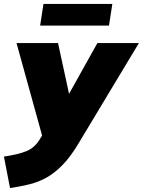

<svg xmlns="http://www.w3.org/2000/svg" viewBox="-62 -729 726 976"><path d="M-11 227 -42 67Q32 56 73 39Q114 22 139 -19L152 -40L22 -510H233L289 -252L433 -510H644L336 2Q297 67 257.5 108Q218 149 176.5 172.5Q135 196 89 207.5Q43 219 -11 227ZM142 -599 159 -709H509L492 -599Z"/></svg>

Font: Mulish ExtraBlack
Style: Italic
Weight: 1000
Italic angle: -9°
Designer: Vernon Adams
Foundry: Vernon Adams
Version: Version 3.603; ttfautohint (v1.8.3)